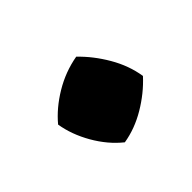

<svg xmlns="http://www.w3.org/2000/svg" viewBox="-54 -453 360 360"><g transform="rotate(45 126.0 -273.5)"><path d="M114 -185Q90 -205 72 -235Q54 -265 48 -299Q70 -322 100 -339.5Q130 -357 162 -362Q186 -340 203.5 -310.5Q221 -281 226 -250Q206 -225 175.5 -207.5Q145 -190 114 -185Z"/></g></svg>

Font: Piazzolla SC
Style: Bold Italic
Weight: 700
Italic angle: -11.3°
Designer: Juan Pablo del Peral
Foundry: Huerta Tipografica
Version: Version 1.330